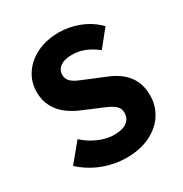

<svg xmlns="http://www.w3.org/2000/svg" viewBox="-178 -889 986 1037"><g transform="rotate(-30 315.5 -371.0)"><path d="M315 14Q241 14 169 -13.5Q97 -41 41 -93L134 -206Q173 -170 222.5 -148.5Q272 -127 318 -127Q372 -127 398.5 -147.5Q425 -168 425 -202Q425 -227 411.5 -242Q398 -257 374 -269Q350 -281 317 -294L220 -335Q182 -351 147.5 -377.5Q113 -404 91.5 -443.5Q70 -483 70 -536Q70 -598 103.5 -648Q137 -698 196.5 -727Q256 -756 333 -756Q398 -756 460.5 -731.5Q523 -707 570 -659L488 -557Q452 -585 415 -600.5Q378 -616 333 -616Q288 -616 262 -597.5Q236 -579 236 -547Q236 -523 251 -507.5Q266 -492 291.5 -480.5Q317 -469 350 -456L445 -417Q490 -399 523 -371.5Q556 -344 574 -306Q592 -268 592 -215Q592 -153 559.5 -101Q527 -49 464.5 -17.5Q402 14 315 14Z"/></g></svg>

Font: Noto Sans SC ExtraBold
Style: Regular
Weight: 800
Designer: Ryoko NISHIZUKA 西塚涼子 (kana, bopomofo & ideographs); Paul D. Hunt (Latin, Greek & Cyrillic); Sandoll Communications 산돌커뮤니
Foundry: Adobe
Version: Version 2.004-H2;hotconv 1.0.118;makeotfexe 2.5.65603